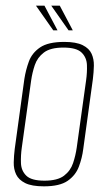

<svg xmlns="http://www.w3.org/2000/svg" viewBox="-20 -651 380 678"><path d="M135 7Q92 7 69 -4.5Q46 -16 37 -35Q28 -54 28.5 -77.5Q29 -101 32 -125L66 -372Q71 -404 82 -434Q93 -464 121.5 -483.5Q150 -503 207 -503Q249 -503 272 -491.5Q295 -480 303.5 -461Q312 -442 311.5 -419Q311 -396 308 -372L274 -125Q270 -93 258.5 -62.5Q247 -32 219 -12.5Q191 7 135 7ZM137 -13Q183 -13 206 -30.5Q229 -48 238 -75Q247 -102 251 -130L284 -367Q288 -395 287 -421.5Q286 -448 268 -465.5Q250 -483 204 -483Q158 -483 135 -465.5Q112 -448 103 -421.5Q94 -395 90 -367L57 -130Q53 -102 54 -75Q55 -48 73 -30.5Q91 -13 137 -13ZM237 -544H222L161 -631H191ZM183 -544H168L107 -631H137Z"/></svg>

Font: Alumni Sans SC Thin
Style: Italic
Weight: 100
Italic angle: -8°
Designer: Robert E. Leuschke
Foundry: Robert E. Leuschke
Version: Version 1.016